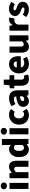

<svg xmlns="http://www.w3.org/2000/svg" viewBox="2112 -2880 780 5043"><g transform="rotate(-90 2501.5 -358.0)"><path d="M61 0V-498H221V0ZM141 -565Q102 -565 77 -587.5Q52 -610 52 -647Q52 -684 77 -706Q102 -728 141 -728Q181 -728 205.5 -706Q230 -684 230 -647Q230 -610 205.5 -587.5Q181 -565 141 -565Z M343 0V-498H473L485 -437H488Q519 -466 557.5 -488Q596 -510 647 -510Q729 -510 765.5 -455.5Q802 -401 802 -308V0H643V-288Q643 -338 629.5 -356Q616 -374 587 -374Q561 -374 543 -363Q525 -352 503 -331V0Z M1100 12Q1007 12 952 -58Q897 -128 897 -249Q897 -331 926.5 -389Q956 -447 1003 -478.5Q1050 -510 1101 -510Q1143 -510 1170 -496.5Q1197 -483 1220 -459L1215 -533V-698H1374V0H1244L1233 -48H1229Q1204 -22 1169.5 -5Q1135 12 1100 12ZM1142 -118Q1164 -118 1181.5 -127Q1199 -136 1215 -158V-352Q1197 -368 1177.5 -374Q1158 -380 1140 -380Q1119 -380 1100.5 -367Q1082 -354 1071 -325Q1060 -296 1060 -251Q1060 -181 1082 -149.5Q1104 -118 1142 -118Z M1496 0V-498H1656V0ZM1576 -565Q1537 -565 1512 -587.5Q1487 -610 1487 -647Q1487 -684 1512 -706Q1537 -728 1576 -728Q1616 -728 1640.5 -706Q1665 -684 1665 -647Q1665 -610 1640.5 -587.5Q1616 -565 1576 -565Z M2003 12Q1931 12 1874 -19Q1817 -50 1784 -108Q1751 -166 1751 -249Q1751 -332 1787.5 -390Q1824 -448 1884 -479Q1944 -510 2014 -510Q2060 -510 2096.5 -495.5Q2133 -481 2160 -457L2085 -359Q2072 -369 2057.5 -375.5Q2043 -382 2023 -382Q1990 -382 1965.5 -365.5Q1941 -349 1927.5 -319.5Q1914 -290 1914 -249Q1914 -208 1928 -178.5Q1942 -149 1965.5 -132.5Q1989 -116 2020 -116Q2042 -116 2063 -124.5Q2084 -133 2103 -147L2164 -48Q2133 -20 2090.5 -4Q2048 12 2003 12Z M2366 12Q2320 12 2286.5 -8.5Q2253 -29 2235 -63.5Q2217 -98 2217 -140Q2217 -219 2282 -263Q2347 -307 2493 -322Q2491 -342 2483 -355.5Q2475 -369 2459 -376Q2443 -383 2418 -383Q2389 -383 2358 -373Q2327 -363 2290 -342L2234 -445Q2267 -465 2302 -480Q2337 -495 2374 -502.5Q2411 -510 2450 -510Q2514 -510 2559 -485.5Q2604 -461 2628 -410.5Q2652 -360 2652 -281V0H2522L2511 -49H2507Q2476 -22 2442 -5Q2408 12 2366 12ZM2421 -112Q2444 -112 2460.5 -122Q2477 -132 2493 -149V-225Q2446 -219 2419 -208Q2392 -197 2380.5 -183Q2369 -169 2369 -152Q2369 -132 2383 -122Q2397 -112 2421 -112Z M2950 12Q2856 12 2814 -43Q2772 -98 2772 -187V-373H2705V-492L2781 -498L2800 -649H2932V-498H3048V-373H2932V-189Q2932 -148 2949.5 -130.5Q2967 -113 2994 -113Q3006 -113 3018 -114.5Q3030 -116 3039 -120L3064 -9Q3045 -1 3016 5.5Q2987 12 2950 12Z M3351 12Q3279 12 3221 -19Q3163 -50 3129.5 -108Q3096 -166 3096 -249Q3096 -330 3130 -388Q3164 -446 3218.5 -478Q3273 -510 3333 -510Q3406 -510 3453.5 -478Q3501 -446 3524.5 -391.5Q3548 -337 3548 -270Q3548 -249 3545.5 -230Q3543 -211 3541 -201H3221L3219 -307H3411Q3411 -342 3394.5 -365.5Q3378 -389 3337 -389Q3314 -389 3292 -376.5Q3270 -364 3256.5 -333.5Q3243 -303 3244 -249Q3246 -193 3265 -163Q3284 -133 3312.5 -121.5Q3341 -110 3372 -110Q3400 -110 3426 -117.5Q3452 -125 3479 -141L3530 -45Q3491 -18 3442.5 -3Q3394 12 3351 12Z M3796 12Q3715 12 3678 -42.5Q3641 -97 3641 -190V-498H3801V-210Q3801 -160 3814.5 -142Q3828 -124 3856 -124Q3882 -124 3900 -135Q3918 -146 3936 -173V-498H4096V0H3966L3955 -67H3951Q3920 -31 3883.5 -9.5Q3847 12 3796 12Z M4218 0V-498H4348L4360 -412H4363Q4391 -462 4429 -486Q4467 -510 4505 -510Q4527 -510 4541 -507.5Q4555 -505 4565 -500L4535 -365Q4523 -368 4512 -369.5Q4501 -371 4484 -371Q4457 -371 4427 -351.5Q4397 -332 4378 -283V0Z M4768 12Q4719 12 4666.5 -7.5Q4614 -27 4575 -63L4643 -152Q4677 -126 4710.5 -115.5Q4744 -105 4771 -105Q4801 -105 4814.5 -115Q4828 -125 4828 -142Q4828 -156 4815.5 -166Q4803 -176 4781.5 -184.5Q4760 -193 4733 -203Q4698 -216 4668.5 -236Q4639 -256 4621 -284.5Q4603 -313 4603 -351Q4603 -423 4656.5 -466.5Q4710 -510 4797 -510Q4852 -510 4898 -492Q4944 -474 4976 -446L4909 -356Q4882 -376 4855 -384.5Q4828 -393 4802 -393Q4777 -393 4764.5 -384Q4752 -375 4752 -359Q4752 -346 4761 -337Q4770 -328 4790 -320.5Q4810 -313 4842 -302Q4880 -290 4910.5 -270Q4941 -250 4959 -221Q4977 -192 4977 -151Q4977 -105 4953 -68Q4929 -31 4882.5 -9.5Q4836 12 4768 12Z"/></g></svg>

Font: Source Sans 3 ExtraBold
Style: Regular
Weight: 800
Designer: Paul D. Hunt
Foundry: Adobe
Version: Version 3.052;hotconv 1.1.0;makeotfexe 2.6.0